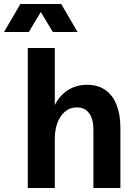

<svg xmlns="http://www.w3.org/2000/svg" viewBox="-79 -940 678 960"><path d="M306 -403Q256 -403 225.5 -359Q195 -315 195 -243L169 -293Q169 -359 192.5 -409.5Q216 -460 258.5 -488Q301 -516 357 -516Q410 -516 447 -490.5Q484 -465 503.5 -416.5Q523 -368 523 -299V0H388V-293Q388 -345 366.5 -374Q345 -403 306 -403ZM60 -700H195V0H60ZM23 -920H227L309 -780H185L125 -880L65 -780H-59Z"/></svg>

Font: Uncut Sans Variable
Style: Regular
Weight: 400
Designer: Kasper Nordkvist
Foundry: UNCUT.wtf
Version: Version 1.304;Glyphs 3.2 (3246)